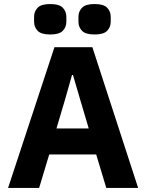

<svg xmlns="http://www.w3.org/2000/svg" viewBox="-20 -932 725 952"><path d="M665 0H507L457 -166H224L174 0H20L250 -698H438ZM420 -295 377 -440 342 -560H337L303 -440L260 -295ZM229 -761Q184 -761 166.5 -779.5Q149 -798 149 -824V-849Q149 -875 166.5 -893.5Q184 -912 229 -912Q274 -912 291.5 -893.5Q309 -875 309 -849V-824Q309 -798 291.5 -779.5Q274 -761 229 -761ZM449 -761Q404 -761 386.5 -779.5Q369 -798 369 -824V-849Q369 -875 386.5 -893.5Q404 -912 449 -912Q494 -912 511.5 -893.5Q529 -875 529 -849V-824Q529 -798 511.5 -779.5Q494 -761 449 -761Z"/></svg>

Font: IBM Plex Sans
Style: Bold
Weight: 700
Designer: Mike Abbink, Paul van der Laan, Pieter van Rosmalen
Foundry: Bold Monday
Version: Version 3.201